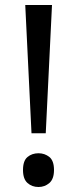

<svg xmlns="http://www.w3.org/2000/svg" viewBox="-20 -734 309 768"><path d="M163 -201H106L81 -714H188ZM72 -54Q72 -91 90 -106Q108 -121 134 -121Q159 -121 177.5 -106Q196 -91 196 -54Q196 -18 177.5 -2Q159 14 134 14Q108 14 90 -2Q72 -18 72 -54Z"/></svg>

Font: Noto Music
Style: Regular
Weight: 400
Designer: Monotype Design Team, Benjamin Yang
Foundry: Monotype Imaging Inc.
Version: Version 2.002; ttfautohint (v1.8.4.7-5d5b)